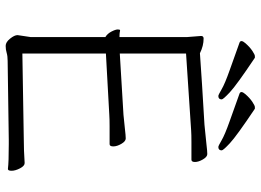

<svg xmlns="http://www.w3.org/2000/svg" viewBox="-141 -774 920 678"><g transform="rotate(90 319.0 -435.0)"><path d="M116 -694Q142 -694 168 -681Q265 -688 420 -697L440 -699Q464 -701 489 -704Q514 -707 524 -707Q534 -707 543 -691.5Q552 -676 552 -663.5Q552 -651 544 -651H482Q455 -651 441 -650L169 -632V-398L385 -411Q409 -413 434 -416Q459 -419 469 -419Q479 -419 488 -403.5Q497 -388 497 -375Q497 -362 489 -362H426Q400 -362 386 -361L169 -349V-54L472 -59Q510 -59 555 -62H556Q566 -62 574.5 -45.5Q583 -29 583 -16Q583 -3 577 -3H576Q552 -6 489 -6H473L195 -2Q178 -2 166.5 1.5Q155 5 142 5Q129 5 116.5 -10.5Q104 -26 104 -37L111 -84V-347Q99 -354 91.5 -368.5Q84 -383 84 -391Q84 -399 87 -399H88Q97 -397 106 -397H111V-634L107 -685Q107 -694 116 -694ZM107 -685ZM511 -758Q511 -746 499 -746Q495 -746 475.5 -757.5Q456 -769 408 -786Q360 -803 310 -821Q299 -826 312.5 -841.5Q326 -857 339.5 -866Q353 -875 358 -875H364Q461 -810 486 -786.5Q511 -763 511 -758ZM310 -821ZM331 -758Q331 -746 319 -746Q315 -746 295.5 -757.5Q276 -769 228 -786Q180 -803 130 -821Q119 -826 132.5 -841.5Q146 -857 159.5 -866Q173 -875 178 -875H184Q281 -810 306 -786.5Q331 -763 331 -758ZM130 -821Z"/></g></svg>

Font: LXGW WenKai Light
Style: Regular
Weight: 300
Designer: LXGW / Fontworks Inc.
Foundry: LXGW / Fontworks Inc.
Version: Version 1.501; October 10, 2024